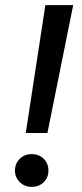

<svg xmlns="http://www.w3.org/2000/svg" viewBox="-20 -720 317 745"><path d="M80 -204 156 -700H264L164 -204ZM103 5Q75 5 56.5 -13.5Q38 -32 38 -58Q38 -85 56.5 -103.5Q75 -122 103 -122Q132 -122 150 -103.5Q168 -85 168 -58Q168 -32 150 -13.5Q132 5 103 5Z"/></svg>

Font: DM Sans 12pt Medium
Style: Italic
Weight: 500
Italic angle: -10°
Version: Version 4.004;gftools[0.9.30]